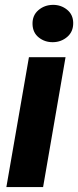

<svg xmlns="http://www.w3.org/2000/svg" viewBox="-20 -761 318 781"><path d="M246.6 -528.3 155.3 0H5.9L97.7 -528.3ZM112.3 -662.6Q111.3 -698.2 136 -719.5Q160.6 -740.7 194.8 -741.2Q227.5 -741.7 252.4 -721.9Q277.3 -702.1 277.8 -668Q278.3 -632.3 253.7 -611.1Q229 -589.8 195.3 -589.4Q162.6 -588.9 137.9 -608.4Q113.3 -627.9 112.3 -662.6Z"/></svg>

Font: Roboto ExtraBold
Style: Italic
Weight: 800
Designer: Christian Robertson
Foundry: Google
Version: Version 3.009; 2024